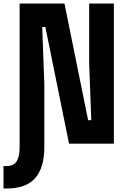

<svg xmlns="http://www.w3.org/2000/svg" viewBox="-56 -820 726 1096"><path d="M-36 256V128H-20Q22 128 39 101Q56 74 56 21V0L128 -20L197 0V20Q197 137 145 196.5Q93 256 -18 256ZM56 0V-800H312L447 -134H465L453 -458V-800H594V0H338L203 -666H185L197 -342V0Z"/></svg>

Font: Martian Mono SemiCondensed
Style: Bold
Weight: 700
Width: 4
Designer: Roman Shamin
Foundry: Evil Martians
Version: Version 1.000